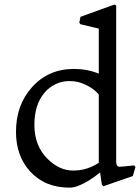

<svg xmlns="http://www.w3.org/2000/svg" viewBox="-20 -819 624 856"><path d="M309.6 -511.7Q368.7 -511.7 420.4 -490.7V-691.4L338.9 -710.9L333.5 -717.8L338.9 -744.1L490.2 -798.8L498 -794.4V-97.7Q498 -87.4 501.7 -81.5Q505.4 -75.7 513.2 -75.7Q521 -75.7 531.2 -76.7Q541.5 -77.6 552.7 -79.1L578.1 -81.5L584 -74.7L572.3 -34.2L441.4 11.2L434.1 4.4L426.3 -50.3Q373 -6.3 324.2 11.2Q306.2 17.6 290.5 17.6Q180.2 17.6 114.3 -54.7Q51.3 -123.5 51.3 -231.4Q51.3 -350.1 122.1 -429.7Q195.3 -511.7 309.6 -511.7ZM420.4 -93.3V-397.9Q390.6 -432.1 340.8 -449.7Q318.4 -457.5 287.4 -457.5Q256.3 -457.5 227.3 -443.6Q198.2 -429.7 177.2 -404.3Q133.3 -351.1 133.3 -262.2Q133.3 -168.5 192.4 -110.4Q244.6 -58.6 306.4 -58.6Q368.2 -58.6 420.4 -93.3Z"/></svg>

Font: Trykker
Style: Regular
Weight: 400
Designer: Magnus Gaarde
Foundry: Magnus Gaarde
Version: Version 1.001